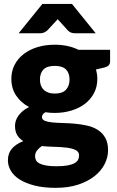

<svg xmlns="http://www.w3.org/2000/svg" viewBox="-20 -748 576 947"><path d="M250 -286.5Q288.5 -286.5 305.8 -305.8Q323 -325 323 -355.5Q323 -387 305.8 -405Q288.5 -423 250 -423Q211.5 -423 194.2 -405Q177 -387 177 -355.5Q177 -340.5 181.2 -328Q185.5 -315.5 194.5 -306.2Q203.5 -297 217.2 -291.8Q231 -286.5 250 -286.5ZM370 19Q370 0.5 353.5 -7.8Q337 -16 310.5 -19.5Q284 -23 251.2 -23.8Q218.5 -24.5 186 -27.5Q171.5 -17.5 162.2 -5.2Q153 7 153 22.5Q153 33.5 157.8 42.5Q162.5 51.5 174.5 58Q186.5 64.5 206.8 68.2Q227 72 258 72Q291.5 72 313 68Q334.5 64 347.2 57Q360 50 365 40.2Q370 30.5 370 19ZM523 -502.5V-446Q523 -433 515.8 -425.5Q508.5 -418 491 -414L453.5 -405.5Q456.5 -394.5 458.2 -383Q460 -371.5 460 -359Q460 -320 443.8 -289Q427.5 -258 399.2 -236.2Q371 -214.5 332.5 -202.8Q294 -191 250 -191Q238 -191 226.5 -191.8Q215 -192.5 204 -194.5Q187 -184 187 -171Q187 -158 201 -152.2Q215 -146.5 238 -144.2Q261 -142 290.2 -141.2Q319.5 -140.5 350 -137.8Q380.5 -135 409.8 -128.5Q439 -122 462 -107.5Q485 -93 499 -68.8Q513 -44.5 513 -7Q513 28 496 61.5Q479 95 446 121Q413 147 365 162.8Q317 178.5 255 178.5Q194 178.5 149.8 167Q105.5 155.5 76.2 136.8Q47 118 33 93.5Q19 69 19 42.5Q19 8 39 -15Q59 -38 95 -52Q76 -63.5 65 -81.5Q54 -99.5 54 -128Q54 -139.5 58 -152.2Q62 -165 70.8 -177.2Q79.5 -189.5 92.5 -200.5Q105.5 -211.5 123.5 -220Q83 -241.5 59.5 -276.8Q36 -312 36 -359Q36 -398 52.5 -429.2Q69 -460.5 97.8 -482.2Q126.5 -504 165.5 -515.8Q204.5 -527.5 250 -527.5Q316 -527.5 367 -502.5ZM452 -584H349Q340 -584 331.5 -586.8Q323 -589.5 314.5 -598L277 -639.5Q274 -642.5 270.8 -646Q267.5 -649.5 264.5 -653.5Q261.5 -649.5 258.2 -646Q255 -642.5 252 -639.5L213.5 -598Q206 -591 197 -587.5Q188 -584 179 -584H72L189 -728.5H335Z"/></svg>

Font: Lato 2
Style: Regular
Weight: 900
Designer: Lukasz Dziedzic with Adam Twardoch and Botio Nikoltchev
Foundry: tyPoland Lukasz Dziedzic
Version: Version 2.015; 2015-08-06; http://www.latofonts.com/